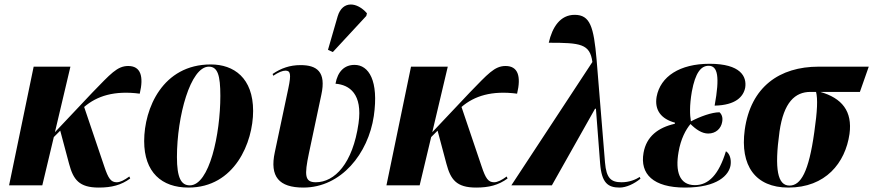

<svg xmlns="http://www.w3.org/2000/svg" viewBox="-20 -837 3943 867"><path d="M21 0H171L223 -218L252 -247L292 -97C311 -26 337 10 426 10C484 10 527 -1 568 -31L564 -40C542 -24 523 -14 507 -14C481 -14 469 -31 451 -85L360 -354C418 -404 497 -429 611 -414C630 -493 615 -539 559 -539C509 -539 479 -503 397 -419L228 -240L298 -536H132Z M831 10C1040 10 1123 -194 1123 -336C1123 -485 1036 -546 932 -546C714 -546 631 -347 631 -200C631 -59 710 10 831 10ZM837 0C798 0 779 -34 779 -128C779 -312 840 -536 923 -536C963 -536 975 -497 975 -404C975 -232 926 0 837 0Z M1483 -602 1634 -765 1637 -777C1593 -828 1527 -836 1505 -764L1461 -612ZM1350 10C1521 10 1643 -144 1668 -313C1691 -473 1645 -544 1581 -544C1536 -544 1505 -515 1495 -459C1558 -454 1618 -413 1599 -280C1573 -98 1491 -14 1406 -14C1356 -14 1354 -45 1375 -145L1431 -409C1454 -514 1410 -543 1337 -543C1289 -543 1249 -529 1211 -503L1214 -495C1238 -511 1256 -518 1269 -518C1291 -518 1296 -504 1282 -438L1221 -150C1197 -39 1240 10 1350 10Z M1725 0H1875L1927 -218L1956 -247L1996 -97C2015 -26 2041 10 2130 10C2188 10 2231 -1 2272 -31L2268 -40C2246 -24 2227 -14 2211 -14C2185 -14 2173 -31 2155 -85L2064 -354C2122 -404 2201 -429 2315 -414C2334 -493 2319 -539 2263 -539C2213 -539 2183 -503 2101 -419L1932 -240L2002 -536H1836Z M2289 0H2472L2667 -346H2671L2690 -98C2697 -11 2725 10 2778 10C2808 10 2844 -7 2872 -30L2869 -38C2850 -26 2822 -14 2787 -14C2739 -14 2718 -32 2712 -103L2674 -568C2661 -716 2645 -770 2575 -770C2510 -770 2474 -715 2458 -644C2602 -644 2644 -639 2655 -557Z M3073 10C3221 10 3272 -47 3279 -91C3283 -118 3275 -144 3258 -154C3226 -49 3180 -1 3118 -1C3047 -1 3029 -64 3044 -150C3054 -210 3077 -252 3098 -277C3123 -252 3150 -234 3178 -234C3213 -234 3236 -257 3241 -286C3245 -307 3239 -321 3229 -330C3194 -330 3142 -311 3100 -289C3095 -317 3093 -359 3104 -423C3120 -510 3146 -540 3180 -540C3221 -540 3231 -491 3207 -360C3303 -362 3337 -401 3345 -441C3353 -491 3325 -549 3184 -549C3050 -549 2962 -492 2945 -400C2935 -340 2965 -300 3028 -283L3027 -278C2952 -261 2899 -221 2886 -147C2869 -51 2930 10 3073 10Z M3540 10C3708 10 3797 -101 3816 -232C3830 -335 3782 -394 3684 -422H3863L3903 -536H3677C3500 -536 3370 -445 3343 -251C3321 -89 3391 10 3540 10ZM3545 1C3492 1 3476 -71 3500 -243C3519 -375 3570 -422 3640 -422H3665C3673 -390 3671 -337 3657 -240C3632 -60 3596 1 3545 1Z"/></svg>

Font: Noto Serif Display Condensed ExtraBold
Style: Italic
Weight: 800
Width: 3
Italic angle: -12°
Designer: Monotype Design Team
Foundry: Monotype Imaging Inc.
Version: Version 2.009